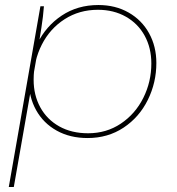

<svg xmlns="http://www.w3.org/2000/svg" viewBox="-20 -545 707 765"><path d="M141 -520H155Q152 -479 145 -435Q138 -391 134 -366L132 -354L131 -347L35 200H15ZM95 -223Q95 -302 129 -371.5Q163 -441 226 -483Q289 -525 372 -525Q440 -525 492.5 -495Q545 -465 574 -412.5Q603 -360 603 -294Q603 -216 569 -147Q535 -78 472.5 -36.5Q410 5 329 5Q259 5 206 -24.5Q153 -54 124 -106Q95 -158 95 -223ZM583 -292Q583 -354 556.5 -402.5Q530 -451 481.5 -478.5Q433 -506 370 -506Q296 -506 237.5 -468.5Q179 -431 146.5 -367Q114 -303 114 -227Q114 -166 140.5 -117.5Q167 -69 216 -41.5Q265 -14 331 -14Q404 -14 461.5 -52.5Q519 -91 551 -155Q583 -219 583 -292Z"/></svg>

Font: Fixel Italic Variable Display Thin
Style: Italic
Weight: 100
Italic angle: -10°
Designer: AlfaBravo + MacPaw
Foundry: Kyrylo Tkachov, Marchela Mozhyna, Serhii Makarenko, Maria Weinstein, Zakhar Kryvoshyya
Version: Version 1.210;Glyphs 3.2 (3217)